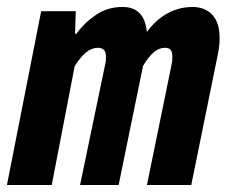

<svg xmlns="http://www.w3.org/2000/svg" viewBox="-40 -528 660 548"><path d="M-20.2 0 77.5 -496.1H176.2L174.3 -431.5H178Q200.5 -462.8 233.7 -485.4Q266.9 -508.1 309.7 -508.1Q342.3 -508.1 359.8 -489Q377.4 -469.8 379.8 -428.7L368.5 -421.3Q396.4 -465.1 432.3 -486.6Q468.3 -508.1 509.3 -508.1Q545 -508.1 565.9 -485.8Q586.8 -463.5 586.8 -419.5Q586.8 -406.5 585.4 -394.9Q584 -383.2 580.8 -368.1L505.9 0H379.4L449.4 -342.2Q451.4 -351.3 451.6 -356.4Q451.9 -361.4 451.9 -365.8Q451.9 -380.7 446.7 -386.1Q441.4 -391.6 430.9 -391.6Q414.3 -391.6 399.3 -379.2Q384.3 -366.7 368.2 -339.7L298.6 0H188.5L259.8 -342.2Q261.8 -351.3 262.1 -356.4Q262.4 -361.4 262.4 -365.8Q262.4 -380.7 256.1 -386.1Q249.8 -391.6 239.6 -391.6Q222.4 -391.6 206.5 -379.2Q190.6 -366.7 173.1 -339L107.7 0Z"/></svg>

Font: SourceCodeVF
Style: Italic
Weight: 200
Italic angle: -11°
Monospace: yes
Designer: Paul D. Hunt, Teo Tuominen
Foundry: Adobe
Version: Version 1.026;hotconv 1.1.0;makeotfexe 2.6.0